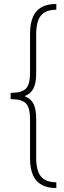

<svg xmlns="http://www.w3.org/2000/svg" viewBox="-20 -823 328 977"><path d="M132.8 -453.1V-648.4Q132.8 -727.5 165.3 -765.1Q197.8 -802.7 266.6 -802.7V-773.4Q212.4 -773.4 188.2 -743.9Q164.1 -714.4 164.1 -648.4V-448.2Q164.1 -401.4 150.9 -374Q137.7 -346.7 106.4 -334.5V-333Q137.7 -320.8 150.9 -293.7Q164.1 -266.6 164.1 -219.7V-19.5Q164.1 45.4 188.2 75Q212.4 104.5 266.6 104.5V133.8Q198.2 133.8 165.5 96.2Q132.8 58.6 132.8 -19.5V-215.8Q132.8 -255.9 124 -277.8Q115.2 -299.8 94 -309.1Q72.8 -318.4 34.2 -318.4V-350.6Q73.2 -350.6 94.2 -359.9Q115.2 -369.1 124 -390.9Q132.8 -412.6 132.8 -453.1Z"/></svg>

Font: Pretendard GOV Thin
Style: Regular
Weight: 100
Designer: Base glyphs from Inter by Rasmus Andersson; Hangeul glyphs from Noto Sans CJK(Source Han Sans) by Jang Soo-young and Kan
Foundry: Kil Hyung-jin
Version: Version 1.309